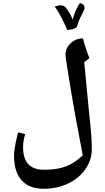

<svg xmlns="http://www.w3.org/2000/svg" viewBox="-20 -918 652 1190"><path d="M251 252Q161 252 114 199.5Q67 147 67 47Q67 30 70 8.5Q73 -13 78.5 -40Q84 -67 92 -98L136 -87Q123 -44 123 -7Q123 64 155 99Q187 134 253 134Q308 134 350.5 124.5Q393 115 430 93Q446 84 461.5 71.5Q477 59 493 45L471 -72Q462 -116 451 -177.5Q440 -239 428.5 -305.5Q417 -372 407.5 -431Q398 -490 392 -530Q386 -570 386 -578Q386 -620 418 -650Q450 -680 494 -680Q503 -646 513 -615.5Q523 -585 534 -557L502 -533L532 -221Q537 -172 541 -134.5Q545 -97 547 -63.5Q549 -30 549 7Q549 74 509 131Q469 188 401 220Q367 236 329.5 244Q292 252 251 252ZM397 -732Q380 -771 361.5 -808Q343 -845 319 -878L339 -883Q343 -884 347 -884.5Q351 -885 355 -885Q372 -885 383.5 -875Q395 -865 410 -839Q416 -829 421 -818.5Q426 -808 430 -796Q435 -815 443 -835.5Q451 -856 459.5 -873Q468 -890 475 -898Q487 -898 495.5 -889.5Q504 -881 504 -868Q504 -859 486.5 -826Q469 -793 455 -749Q441 -739 428 -736.5Q415 -734 397 -732Z"/></svg>

Font: Noto Naskh Arabic
Style: Regular
Weight: 400
Designer: Monotype Design Team, David Williams, Mohamad Dakak and Nizar Qandah
Foundry: Monotype Imaging Inc.
Version: Version 2.013